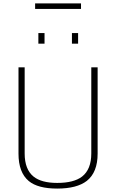

<svg xmlns="http://www.w3.org/2000/svg" viewBox="-20 -1093 678 1121"><path d="M314 8Q201 8 148 -36Q88 -86 88 -196V-700H124V-197Q124 -104 176 -62Q222 -25 314 -25Q411 -25 459 -62Q513 -104 513 -197V-700H550V-196Q550 -87 487 -37Q429 8 314 8ZM240 -838H204V-900H240ZM436 -838H400V-900H436ZM453 -1041H185V-1073H453Z"/></svg>

Font: Storia Sans Thin
Style: Regular
Weight: 100
Designer: Accademia di Belle Arti di Urbino and others
Foundry: Accademia di Belle Arti di Urbino and others.
Version: Version 60.001;May 25, 2020;FontCreator 12.0.0.2522 64-bit